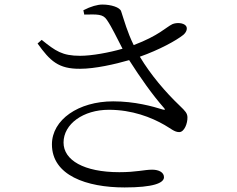

<svg xmlns="http://www.w3.org/2000/svg" viewBox="-20 -787 1040 843"><path d="M477 -342C324 -342 208 -261 208 -153C208 -17 360 36 527 36C652 36 700 17 700 -9C700 -30 678 -42 648 -42C613 -42 580 -31 504 -31C348 -31 259 -84 259 -161C259 -243 346 -305 458 -305C560 -305 644 -272 703 -238C731 -222 746 -207 767 -207C789 -207 804 -245 803 -273C802 -290 794 -299 770 -322C706 -383 642 -458 594 -538C679 -568 754 -609 785 -634C799 -646 805 -663 796 -674C785 -687 756 -689 737 -681C708 -667 678 -631 567 -589C539 -646 526 -695 512 -737C507 -755 467 -767 430 -767C408 -767 379 -759 346 -742L350 -723C407 -724 432 -726 449 -700C472 -667 493 -620 518 -573C459 -556 383 -542 332 -542C253 -542 224 -563 163 -612L145 -596C200 -519 237 -484 332 -485C397 -485 485 -505 547 -523C596 -446 649 -371 700 -313C707 -305 705 -304 695 -306C650 -320 572 -342 477 -342Z"/></svg>

Font: Noto Serif CJK TC
Style: Regular
Weight: 400
Designer: Ryoko NISHIZUKA 西塚涼子 (kana & ideographs); Frank Grießhammer (Latin, Greek & Cyrillic); Wenlong ZHANG 张文龙 (bopomofo); San
Foundry: Adobe
Version: Version 2.001;hotconv 1.1.0;makeotfexe 2.6.0